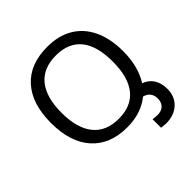

<svg xmlns="http://www.w3.org/2000/svg" viewBox="-230 -898 1242 1242"><g transform="rotate(-45 390.5 -277.5)"><path d="M543 166V88Q567 92 585 92Q622 92 642 72Q662 52 662 17Q662 -12 647 -32Q632 -52 603 -59Q518 10 391 10Q234 10 147.5 -86.5Q61 -183 61 -359Q61 -534 147 -629.5Q233 -725 392 -725Q495 -725 568.5 -681.5Q642 -638 681 -555Q720 -472 720 -358Q720 -219 660 -124Q703 -109 726.5 -72.5Q750 -36 750 17Q750 86 705 128Q660 170 585 170Q577 170 543 166ZM625 -358Q625 -501 566 -573.5Q507 -646 392 -646Q276 -646 216 -572.5Q156 -499 156 -358Q156 -216 216 -142Q276 -68 391 -68Q506 -68 565.5 -141.5Q625 -215 625 -358Z"/></g></svg>

Font: Noto Sans Georgian
Style: Regular
Weight: 400
Designer: Monotype Design team
Foundry: Monotype Imaging Inc.
Version: Version 1.000